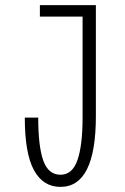

<svg xmlns="http://www.w3.org/2000/svg" viewBox="-20 -720 490 751"><path d="M216.5 11Q148.5 11 112.8 -54.5Q77 -120 77 -260H129.5Q129.5 -148 149.2 -92.2Q169 -36.5 216.5 -36.5Q263.5 -36.5 283.2 -94.5Q303 -152.5 303 -259V-655H136V-700H355V-266Q355 11 216.5 11Z"/></svg>

Font: Trispace Condensed ExtraLight
Style: Regular
Weight: 200
Width: 3
Designer: Tyler Finck
Foundry: Etcetera Type Company
Version: Version 1.210; ttfautohint (v1.8.3)